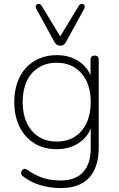

<svg xmlns="http://www.w3.org/2000/svg" viewBox="-20 -774 610 982"><path d="M290 188Q237 188 186.5 173Q136 158 95 126Q90 122 88.5 116Q87 110 89 104.5Q91 99 95.5 94.5Q100 90 105.5 89.5Q111 89 117 93Q161 124 201.5 136.5Q242 149 291 149Q366 149 405 106.5Q444 64 444 -15V-148H454Q440 -84 390 -47.5Q340 -11 271 -11Q204 -11 155 -41.5Q106 -72 79.5 -126.5Q53 -181 53 -252Q53 -306 68 -350Q83 -394 111.5 -425.5Q140 -457 180 -474.5Q220 -492 271 -492Q340 -492 390 -455.5Q440 -419 454 -355H443V-468Q443 -479 448.5 -484.5Q454 -490 464 -490Q474 -490 479.5 -484.5Q485 -479 485 -468V-22Q485 82 436 135Q387 188 290 188ZM270 -50Q324 -50 363 -75Q402 -100 423 -145.5Q444 -191 444 -252Q444 -344 397 -398.5Q350 -453 270 -453Q217 -453 177.5 -428.5Q138 -404 117 -359Q96 -314 96 -252Q96 -160 143 -105Q190 -50 270 -50ZM288 -540Q279 -540 271.5 -544.5Q264 -549 258 -560L165 -730Q161 -738 163 -744Q165 -750 170.5 -752.5Q176 -755 182 -753.5Q188 -752 192 -746L288 -588L384 -746Q388 -752 394 -753.5Q400 -755 405.5 -752.5Q411 -750 413 -744Q415 -738 411 -730L318 -560Q312 -549 304.5 -544.5Q297 -540 288 -540Z"/></svg>

Font: Nunito ExtraLight ExtraLight
Style: Regular
Weight: 250
Version: Version 3.602